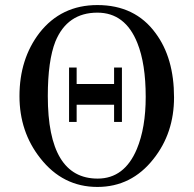

<svg xmlns="http://www.w3.org/2000/svg" viewBox="-20 -732 767 759"><path d="M668 -347Q668 -206 587 -104Q500 7 365 7Q228 7 139 -107Q57 -211 57 -352Q57 -499 136 -602Q222 -712 365 -712Q514 -712 595 -601Q668 -503 668 -347ZM556 -349Q556 -480 523 -562Q475 -682 365 -682Q246 -682 199 -568Q169 -492 169 -352Q169 -26 366 -26Q472 -26 521 -143Q556 -227 556 -349ZM462 -465V-250H431V-318H283V-250H253V-465H283V-400H431V-465Z"/></svg>

Font: GFS Didot
Style: Regular
Weight: 400
Designer: Takis Katsoulidis and George D. Matthiopoulos
Foundry: Takis Katsoulidis and George D. Matthiopoulos
Version: Version 1.0